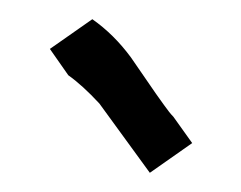

<svg xmlns="http://www.w3.org/2000/svg" viewBox="-20 -767 250 199"><path d="M31.7 -716.3 75.7 -747.1Q98.1 -731.4 115.7 -707.5L141.6 -669.9Q144.5 -666 150.1 -658Q155.8 -649.9 159.7 -646L179.2 -618.7L135.3 -587.9L83 -659.7Q65.4 -678.7 50.8 -689Z"/></svg>

Font: Panteley
Style: Regular
Weight: 500
Designer: Kalashnikov Yuriy
Foundry: Øêîëà ïàâà èìåíè ñâÿòîãî àâíîàïîñòîëüíîãî Âëàäèìèà
Version: Version 1.80 April 12, 2018